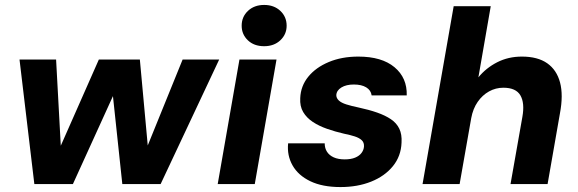

<svg xmlns="http://www.w3.org/2000/svg" viewBox="-20 -745 2340 777"><path d="M119 0 59 -504H207L229 -100L202 -101L380 -504H546L583 -101L555 -100L719 -504H867L630 0H475L431 -413H463L275 0Z M861 0 949 -504H1099L1011 0ZM1049 -558Q1008 -558 983 -582Q958 -606 958 -641Q958 -677 983.5 -701Q1009 -725 1049 -725Q1089 -725 1114.5 -701Q1140 -677 1140 -641Q1140 -606 1114.5 -582Q1089 -558 1049 -558Z M1358 12Q1285 12 1236 -11.5Q1187 -35 1164 -75.5Q1141 -116 1146 -165H1294Q1294 -145 1303.5 -130.5Q1313 -116 1331 -108Q1349 -100 1375 -100Q1400 -100 1417 -107Q1434 -114 1443 -126Q1452 -138 1453 -152Q1454 -168 1444 -177.5Q1434 -187 1415.5 -193Q1397 -199 1372 -204Q1337 -212 1304 -223.5Q1271 -235 1246 -251.5Q1221 -268 1207 -291.5Q1193 -315 1195 -348Q1197 -397 1227.5 -434.5Q1258 -472 1310.5 -494Q1363 -516 1430 -516Q1525 -516 1576.5 -473Q1628 -430 1626 -359H1484Q1481 -380 1462 -391.5Q1443 -403 1412 -403Q1381 -403 1361.5 -391Q1342 -379 1341 -360Q1341 -348 1351 -338.5Q1361 -329 1381.5 -322.5Q1402 -316 1431 -310Q1473 -301 1506 -289.5Q1539 -278 1562 -262.5Q1585 -247 1596 -224Q1607 -201 1605 -168Q1603 -113 1570 -72.5Q1537 -32 1482 -10Q1427 12 1358 12Z M1690 0 1816 -720H1966L1916 -432Q1947 -470 1992 -493Q2037 -516 2092 -516Q2156 -516 2194.5 -489Q2233 -462 2246.5 -411Q2260 -360 2246 -286L2196 0H2046L2094 -272Q2104 -328 2086 -359Q2068 -390 2017 -390Q1986 -390 1959 -375Q1932 -360 1913 -332.5Q1894 -305 1887 -267L1840 0Z"/></svg>

Font: DM Sans Black
Style: Italic
Weight: 900
Italic angle: -10°
Designer: Colophon Foundry, Jonny Pinhorn
Foundry: Colophon Foundry
Version: Version 4.004;gftools[0.9.30]